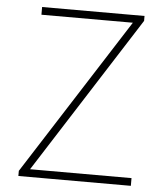

<svg xmlns="http://www.w3.org/2000/svg" viewBox="-52 -772 696 818"><g transform="rotate(5 296.0 -363.0)"><path d="M57 0H538V-33H104L533 -705V-726H95V-693H486L57 -22Z"/></g></svg>

Font: Harano Aji Gothic TW ExtraLight
Style: Regular
Weight: 250
Foundry: Masamichi Hosoda
Version: HaranoAjiGothicTW-ExtraLight version 20230610;ttx 4.39.4